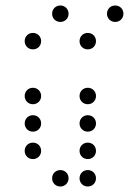

<svg xmlns="http://www.w3.org/2000/svg" viewBox="-20 -700 470 700"><path d="M200 -620C217 -620 230 -633 230 -650C230 -667 217 -680 200 -680C183 -680 170 -667 170 -650C170 -633 183 -620 200 -620ZM400 -620C417 -620 430 -633 430 -650C430 -667 417 -680 400 -680C383 -680 370 -667 370 -650C370 -633 383 -620 400 -620ZM100 -520C117 -520 130 -533 130 -550C130 -567 117 -580 100 -580C83 -580 70 -567 70 -550C70 -533 83 -520 100 -520ZM300 -520C317 -520 330 -533 330 -550C330 -567 317 -580 300 -580C283 -580 270 -567 270 -550C270 -533 283 -520 300 -520ZM100 -320C117 -320 130 -333 130 -350C130 -367 117 -380 100 -380C83 -380 70 -367 70 -350C70 -333 83 -320 100 -320ZM300 -320C317 -320 330 -333 330 -350C330 -367 317 -380 300 -380C283 -380 270 -367 270 -350C270 -333 283 -320 300 -320ZM100 -220C117 -220 130 -233 130 -250C130 -267 117 -280 100 -280C83 -280 70 -267 70 -250C70 -233 83 -220 100 -220ZM300 -220C317 -220 330 -233 330 -250C330 -267 317 -280 300 -280C283 -280 270 -267 270 -250C270 -233 283 -220 300 -220ZM100 -120C117 -120 130 -133 130 -150C130 -167 117 -180 100 -180C83 -180 70 -167 70 -150C70 -133 83 -120 100 -120ZM300 -120C317 -120 330 -133 330 -150C330 -167 317 -180 300 -180C283 -180 270 -167 270 -150C270 -133 283 -120 300 -120ZM200 -20C217 -20 230 -33 230 -50C230 -67 217 -80 200 -80C183 -80 170 -67 170 -50C170 -33 183 -20 200 -20ZM300 -20C317 -20 330 -33 330 -50C330 -67 317 -80 300 -80C283 -80 270 -67 270 -50C270 -33 283 -20 300 -20Z"/></svg>

Font: TINY 5x3 60
Style: Regular
Weight: 150
Designer: Jack Halten Fahnestock
Foundry: Velvetyne Type Foundry
Version: Version 1.002;hotconv 1.0.109;makeotfexe 2.5.65596